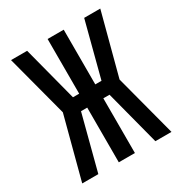

<svg xmlns="http://www.w3.org/2000/svg" viewBox="-171 -863 942 991"><g transform="rotate(-30 300.0 -367.5)"><path d="M34 0 131 -368 34 -735H130L215 -409H252V-735H348V-409H385L470 -735H566L469 -368L566 0H470L385 -326H348V0H252V-326H215L130 0Z"/></g></svg>

Font: Zed Mono Medium Extended
Style: Regular
Weight: 500
Width: 7
Monospace: yes
Designer: Belleve Invis
Foundry: Belleve Invis
Version: Version 1.0.0; ttfautohint (v1.8.4)